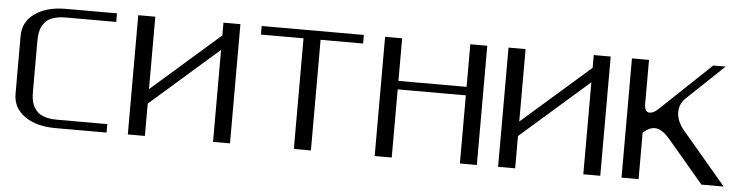

<svg xmlns="http://www.w3.org/2000/svg" viewBox="-40 -760 3664 936"><g transform="rotate(5 1791.5 -291.5)"><path d="M500 -583.5V-541.5H250Q225.1 -541.5 205.1 -536.6Q185.1 -531.7 172.4 -524.4Q159.7 -517.1 150.4 -505.1Q141.1 -493.2 136.2 -482.7Q131.3 -472.2 128.7 -457.5Q126 -442.9 125.5 -433.3Q125 -423.8 125 -410.6V-172.9Q125 -159.7 125.5 -149.9Q126 -140.1 128.7 -125.5Q131.3 -110.8 136.2 -100.3Q141.1 -89.8 150.4 -78.1Q159.7 -66.4 172.4 -58.8Q185.1 -51.3 205.1 -46.4Q225.1 -41.5 250 -41.5H500V0H250Q156.2 0 98.9 -40.3Q41.5 -80.6 41.5 -149.9V-433.1Q41.5 -502.4 98.9 -543Q156.2 -583.5 250 -583.5Z M1104 -583.5V0H1021V-450.2L687.5 -158.2V0H604V-583.5H687.5V-229L1021 -521V-583.5Z M1708 -583.5V-541.5H1500V0H1416.5V-541.5H1208V-583.5Z M2312 -583.5V0H2229V-333.5H1895.5V0H1812V-583.5H1895.5V-375H2229V-583.5Z M2916 -583.5V0H2833V-450.2L2499.5 -158.2V0H2416V-583.5H2499.5V-229L2833 -521V-583.5Z M3103.5 -583.5V-368.2Q3103.5 -327.6 3128.9 -327.6Q3147.9 -327.6 3168.5 -347.2L3418 -583.5H3478.5L3297.4 -411.6Q3267.6 -383.3 3267.6 -342.8Q3267.6 -298.8 3303.7 -255.4L3520 0H3411.1L3234.4 -208.5Q3195.3 -254.4 3160.2 -254.4Q3133.8 -254.4 3103.5 -228V0H3020V-583.5Z"/></g></svg>

Font: Gputeks
Style: Regular
Weight: 500
Version: Version 0.9